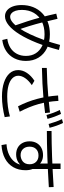

<svg xmlns="http://www.w3.org/2000/svg" viewBox="870 -1762 899 2680"><g transform="rotate(90 1320.0 -421.5)"><path d="M521.1 -73.3Q594.4 -83.3 647.8 -117.2Q701.1 -151.1 730.6 -206.7Q760 -262.2 760 -333.3Q760 -413.3 722.8 -471.1Q685.6 -528.9 617.8 -561.1Q550 -593.3 457.8 -593.3Q354.4 -593.3 277.8 -554.4Q201.1 -515.6 159.4 -443.9Q117.8 -372.2 117.8 -276.7Q117.8 -226.7 129.4 -190.6Q141.1 -154.4 163.3 -133.9Q185.6 -113.3 213.3 -113.3Q251.1 -113.3 291.7 -147.2Q332.2 -181.1 374.4 -242.8Q416.7 -304.4 457.2 -390.6Q497.8 -476.7 536.1 -582.8Q574.4 -688.9 606.7 -810L676.7 -794.4Q632.2 -623.3 576.7 -484.4Q521.1 -345.6 459.4 -246.1Q397.8 -146.7 333.3 -93.9Q268.9 -41.1 206.7 -41.1Q160 -41.1 124.4 -69.4Q88.9 -97.8 69.4 -150.6Q50 -203.3 50 -273.3Q50 -361.1 78.9 -433.9Q107.8 -506.7 162.2 -559.4Q216.7 -612.2 291.1 -640Q365.6 -667.8 457.8 -667.8Q570 -667.8 653.9 -626.1Q737.8 -584.4 783.9 -509.4Q830 -434.4 830 -333.3Q830 -243.3 793.9 -172.2Q757.8 -101.1 692.2 -57.8Q626.7 -14.4 537.8 -3.3ZM338.9 -170Q305.6 -262.2 275.6 -356.7Q245.6 -451.1 219.4 -550.6Q193.3 -650 170 -756.7L242.2 -774.4Q265.6 -667.8 290.6 -568.9Q315.6 -470 344.4 -376.7Q373.3 -283.3 405.6 -194.4Z M957.8 -225.6Q957.8 -287.8 997.2 -347.2Q1036.7 -406.7 1106.7 -452.2L1167.8 -415.6Q1105.6 -373.3 1071.1 -323.9Q1036.7 -274.4 1036.7 -226.7Q1036.7 -180 1071.7 -144.4Q1106.7 -108.9 1171.7 -90.6Q1236.7 -72.2 1326.7 -72.2Q1394.4 -72.2 1467.2 -81.7Q1540 -91.1 1604.4 -110L1614.4 -36.7Q1546.7 -20 1471.7 -9.4Q1396.7 1.1 1327.8 1.1Q1215.6 1.1 1132.2 -26.7Q1048.9 -54.4 1003.3 -105Q957.8 -155.6 957.8 -225.6ZM927.8 -624.4Q1041.1 -626.7 1140.6 -632.2Q1240 -637.8 1339.4 -646.7Q1438.9 -655.6 1550 -668.9L1557.8 -601.1Q1445.6 -586.7 1345 -577.8Q1244.4 -568.9 1143.3 -563.9Q1042.2 -558.9 927.8 -556.7ZM1463.3 -223.3Q1428.9 -290 1403.3 -356.7Q1377.8 -423.3 1359.4 -491.7Q1341.1 -560 1329.4 -631.7Q1317.8 -703.3 1312.2 -782.2L1387.8 -786.7Q1392.2 -710 1403.3 -641.1Q1414.4 -572.2 1432.8 -507.8Q1451.1 -443.3 1477.2 -378.9Q1503.3 -314.4 1538.9 -246.7ZM1584.4 -620Q1568.9 -675.6 1552.8 -718.9Q1536.7 -762.2 1514.4 -805.6L1568.9 -823.3Q1591.1 -777.8 1607.8 -732.8Q1624.4 -687.8 1638.9 -634.4ZM1710 -650Q1694.4 -704.4 1678.9 -748.9Q1663.3 -793.3 1642.2 -836.7L1695.6 -851.1Q1717.8 -806.7 1733.9 -761.1Q1750 -715.6 1763.3 -663.3Z M1992.2 -62.2Q2076.7 -67.8 2141.1 -98.9Q2205.6 -130 2243.3 -181.7Q2281.1 -233.3 2281.1 -296.7V-318.9L2304.4 -304.4Q2297.8 -278.9 2281.1 -258.9Q2264.4 -238.9 2241.7 -225Q2218.9 -211.1 2192.2 -203.9Q2165.6 -196.7 2135.6 -196.7Q2080 -196.7 2038.9 -220Q1997.8 -243.3 1975 -286.1Q1952.2 -328.9 1952.2 -384.4Q1952.2 -441.1 1976.1 -483.3Q2000 -525.6 2043.9 -548.9Q2087.8 -572.2 2145.6 -572.2Q2195.6 -572.2 2233.9 -551.1Q2272.2 -530 2297.8 -488.9L2262.2 -468.9V-816.7H2338.9V-396.7L2332.2 -437.8Q2345.6 -413.3 2350.6 -386.1Q2355.6 -358.9 2355.6 -327.8Q2355.6 -231.1 2313.3 -157.2Q2271.1 -83.3 2191.7 -41.1Q2112.2 1.1 2004.4 7.8ZM2272.2 -384.4Q2272.2 -441.1 2238.9 -475Q2205.6 -508.9 2150 -508.9Q2093.3 -508.9 2060 -475.6Q2026.7 -442.2 2026.7 -384.4Q2026.7 -327.8 2058.9 -293.3Q2091.1 -258.9 2145.6 -258.9Q2167.8 -258.9 2191.1 -266.7Q2214.4 -274.4 2232.8 -289.4Q2251.1 -304.4 2261.7 -327.8Q2272.2 -351.1 2272.2 -384.4ZM1807.8 -691.1Q2137.8 -691.1 2590 -720L2592.2 -653.3Q2137.8 -625.6 1807.8 -625.6Z"/></g></svg>

Font: Paperlogy 4 Regular
Style: Regular
Weight: 400
Designer: redesigned by Lee Juim, glyphs from Gmarket Sans & Montserrat
Foundry: PT&
Version: Version 1.001